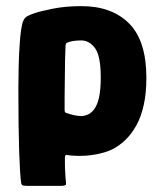

<svg xmlns="http://www.w3.org/2000/svg" viewBox="-20 -501 523 627"><path d="M49 96Q45 67 42.5 -9Q40 -85 40 -212Q40 -244 41 -286Q42 -328 45 -366.5Q48 -405 53 -424Q56 -436 62.5 -443Q69 -450 93 -458Q110 -464 152 -472.5Q194 -481 246 -481Q345 -481 401.5 -424.5Q458 -368 458 -247Q458 -197 449.5 -158.5Q441 -120 425.5 -92Q410 -64 390.5 -45Q371 -26 348 -14Q330 -5 306 0.5Q282 6 258 7.5Q234 9 213 7Q203 6 198 5Q193 4 192 12Q192 19 192 33.5Q192 48 193 61.5Q194 75 194 79Q196 95 195.5 100.5Q195 106 178 106H69Q60 106 55 104.5Q50 103 49 96ZM191 -144Q191 -138 192 -135.5Q193 -133 197 -132Q208 -128 221.5 -125Q235 -122 245 -122Q255 -122 266 -126.5Q277 -131 287 -143.5Q297 -156 303 -181Q309 -206 309 -248Q309 -318 290.5 -343.5Q272 -369 245 -369Q231 -369 218.5 -367Q206 -365 198 -361Q196 -360 195 -357Q194 -354 194 -349Q193 -329 192.5 -308.5Q192 -288 192 -267.5Q192 -247 191.5 -226Q191 -205 191 -184.5Q191 -164 191 -144Z"/></svg>

Font: Glory ExtraBold
Style: Regular
Weight: 800
Designer: Robert Leuschke
Foundry: Robert Leuschke
Version: Version 1.011